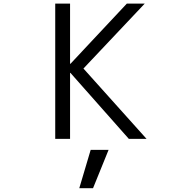

<svg xmlns="http://www.w3.org/2000/svg" viewBox="-20 -750 1040 1037"><path d="M360.4 -356.4H358.4V0H278.3V-730.5H358.4V-405.3H360.4L665 -730.5H761.7L430.7 -379.9L771.5 0H675.8ZM566.4 59.6 482.4 266.6H408.2L469.7 59.6Z"/></svg>

Font: Gen Shin Gothic Monospace Normal
Style: Regular
Weight: 350
Designer: [Source Han Sans]
Ryoko NISHIZUKA  (kana & ideographs); Paul D. Hunt (Latin, Greek & Cyrillic); Wenlong ZHANG  (bopomofo
Version: Version 1.002.20150607